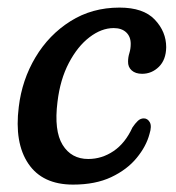

<svg xmlns="http://www.w3.org/2000/svg" viewBox="-20 -477 464 506"><path d="M279.5 -403Q247.5 -403 216 -379Q184.5 -355 161.5 -311.2Q138.5 -267.5 131.5 -208.5Q122 -132.5 145 -95.2Q168 -58 212.5 -58Q248.5 -58 279.2 -78.8Q310 -99.5 329 -141Q336 -151.5 343 -158.2Q350 -165 359 -165Q369 -165 374.8 -154.8Q380.5 -144.5 374 -124Q365.5 -91.5 340.2 -60.8Q315 -30 273.2 -10.2Q231.5 9.5 172.5 9.5Q92 9.5 54.8 -45.5Q17.5 -100.5 29.5 -195.5Q38 -266.5 73.5 -326Q109 -385.5 165.8 -421.2Q222.5 -457 295 -457Q358 -457 388 -425.2Q418 -393.5 418 -352.5Q417.5 -319.5 398.8 -301Q380 -282.5 354.5 -282.5Q337 -282.5 327 -291.5Q317 -300.5 317.5 -315Q317.5 -326 321 -337.2Q324.5 -348.5 324.5 -361.5Q324.5 -380.5 312.5 -391.8Q300.5 -403 279.5 -403Z"/></svg>

Font: Fraunces 72pt SuperSoft
Style: Italic
Weight: 400
Italic angle: -16°
Version: Version 1.000;[b76b70a41]